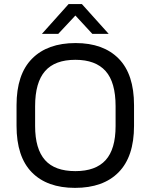

<svg xmlns="http://www.w3.org/2000/svg" viewBox="-20 -911 735 940"><path d="M61 -294.9V-396Q61 -546.9 136.7 -623.5Q212.4 -700.2 350.1 -700.2Q486.3 -700.2 561.5 -623.5Q636.2 -547.4 636.2 -396V-294.9Q636.2 -144 560.5 -67.4Q485.4 8.8 347.2 8.8Q210.4 8.8 135.7 -67.4Q61 -143.6 61 -294.9ZM545.9 -293.9V-391.1Q545.9 -508.3 497.1 -563Q447.8 -618.2 349.1 -618.2Q249 -618.2 200.7 -563Q151.9 -507.3 151.9 -391.1V-293.9Q151.9 -181.6 200.7 -127Q248.5 -73.2 349.1 -73.2Q448.2 -73.2 497.1 -127Q545.9 -180.7 545.9 -293.9ZM315.9 -891.1H380.9L512.2 -745.1H432.1L349.1 -835L265.1 -745.1H185.1Z"/></svg>

Font: D-DIN Exp
Style: Regular
Weight: 400
Width: 7
Designer: Charles Nix
Foundry: Datto Inc.
Version: Version 1.00